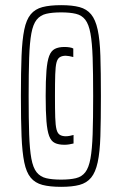

<svg xmlns="http://www.w3.org/2000/svg" viewBox="-20 -716 472 744"><path d="M217 8Q173 8 144.5 0.5Q116 -7 99 -27.5Q82 -48 74 -87Q66 -126 63.5 -188.5Q61 -251 61 -344Q61 -437 63.5 -499.5Q66 -562 74 -601Q82 -640 99 -660.5Q116 -681 144.5 -688.5Q173 -696 217 -696Q260 -696 288 -688.5Q316 -681 333 -660.5Q350 -640 358.5 -601Q367 -562 369 -499.5Q371 -437 371 -344Q371 -251 369 -188.5Q367 -126 358.5 -87Q350 -48 333 -27.5Q316 -7 288 0.5Q260 8 217 8ZM230 -155Q207 -155 192.5 -162Q178 -169 170.5 -189Q163 -209 160 -246Q157 -283 157 -344Q157 -405 160 -442Q163 -479 170.5 -499Q178 -519 192.5 -526.5Q207 -534 230 -534Q240 -534 249.5 -532.5Q259 -531 264 -528V-495Q257 -497 248.5 -498.5Q240 -500 235 -500Q221 -500 212 -494.5Q203 -489 199 -474Q195 -459 194 -427.5Q193 -396 193 -344Q193 -292 194 -261Q195 -230 199 -214.5Q203 -199 212 -193.5Q221 -188 235 -188Q242 -188 250 -189.5Q258 -191 265 -193V-160Q257 -158 248 -156.5Q239 -155 230 -155ZM217 -20Q251 -20 274 -25.5Q297 -31 310.5 -48.5Q324 -66 330.5 -101.5Q337 -137 339 -196Q341 -255 341 -344Q341 -433 339 -492Q337 -551 330.5 -586.5Q324 -622 310.5 -639.5Q297 -657 274 -662.5Q251 -668 217 -668Q182 -668 159 -662.5Q136 -657 122 -639.5Q108 -622 101.5 -586.5Q95 -551 93 -492Q91 -433 91 -344Q91 -255 93 -196Q95 -137 101.5 -101.5Q108 -66 122 -48.5Q136 -31 159 -25.5Q182 -20 217 -20Z"/></svg>

Font: Saira UltraCondensed Light
Style: Regular
Weight: 300
Width: 1
Designer: Hector Gatti with collaboration of the Omnibus-Type team
Foundry: Omnibus-Type
Version: Version 1.101